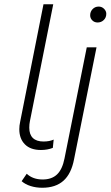

<svg xmlns="http://www.w3.org/2000/svg" viewBox="-20 -703 524 905"><path d="M71 -94Q71 -111 75 -129L185 -683H231L121 -132Q118 -118 118 -101Q118 -69 135 -52.5Q152 -36 185 -36Q213 -36 233 -45L229 -6Q204 4 173 4Q124 4 97.5 -22.5Q71 -49 71 -94ZM82 151 106 116Q135 143 181 143Q224 143 249 119Q274 95 284 44L389 -480H435L329 48Q316 116 279 149Q242 182 179 182Q150 182 124.5 174Q99 166 82 151ZM405 -631Q405 -648 416.5 -660Q428 -672 445 -672Q460 -672 470.5 -661.5Q481 -651 481 -638Q481 -620 469 -608.5Q457 -597 440 -597Q425 -597 415 -607Q405 -617 405 -631Z"/></svg>

Font: Montserrat Ace
Style: Light Italic
Weight: 300
Italic angle: -11.3°
Designer: Julieta Ulanovsky
Foundry: Julieta Ulanovsky
Version: Version 1